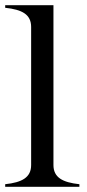

<svg xmlns="http://www.w3.org/2000/svg" viewBox="-20 -720 336 740"><path d="M0 -10V0H286V-10C221 -17 186 -36 186 -84V-700H0V-690C66 -683 100 -664 100 -616V-84C100 -36 65 -17 0 -10Z"/></svg>

Font: Sprat Condesed
Style: Regular
Weight: 400
Width: 3
Designer: Ethan Nakache
Foundry: Collletttivo
Version: Version 2.000;Glyphs 3.2 (3217)